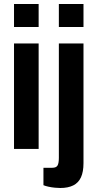

<svg xmlns="http://www.w3.org/2000/svg" viewBox="-20 -744 485 959"><path d="M50 -609V-724H173V-609ZM50 0V-527H173V0ZM274 -609V-724H397V-609ZM281 195Q270 195 254 193.5Q238 192 222 188.5Q206 185 197 181V94H241Q261 94 267.5 82.5Q274 71 274 44V-527H397V71Q397 114 384.5 141.5Q372 169 346 182Q320 195 281 195Z"/></svg>

Font: Archivo Condensed
Style: Bold
Weight: 700
Width: 3
Designer: Hector Gatti
Foundry: Omnibus-Type
Version: Version 2.001